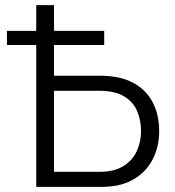

<svg xmlns="http://www.w3.org/2000/svg" viewBox="-20 -730 683 750"><path d="M7.1 -554.2V-609.5H387.1V-554.2ZM121.5 0V-710H190.9V-434.2H371.2Q448.6 -434.2 499.6 -406.9Q550.6 -379.5 576.2 -330.8Q601.8 -282 601.8 -217.5Q601.8 -157.5 576.6 -107.9Q551.3 -58.3 501.2 -29.1Q451.1 0 376.3 0ZM190.9 -58.8H367.9Q426.2 -58.8 462.3 -81.4Q498.4 -103.9 514.7 -140.4Q531 -176.8 531 -217.5Q531 -258.7 516.3 -294.6Q501.7 -330.6 465.7 -353Q429.8 -375.4 366.3 -375.4H190.9Z"/></svg>

Font: Raleway Thin
Style: Regular
Weight: 100
Designer: Matt McInerney, Pablo Impallari, Rodrigo Fuenzalida
Foundry: Matt McInerney, Pablo Impallari, Rodrigo Fuenzalida
Version: Version 4.026